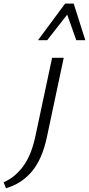

<svg xmlns="http://www.w3.org/2000/svg" viewBox="-149 -726 481 1036"><path d="M42.3 7.7 132.1 -414.2H194.9L104 14.1Q78.9 132.5 23.2 199Q-32.5 265.5 -116.6 289.5L-129.4 257.6Q-66.8 230.3 -23 170Q20.9 109.6 42.3 7.7ZM56 -509.1 202.4 -706.5H248.7L229.4 -667.1L105.5 -509.1ZM262.6 -509.1 207 -666 202.4 -706.5H248.7L311.3 -509.1Z"/></svg>

Font: Ysabeau
Style: Bold Italic
Weight: 700
Italic angle: -12°
Designer: Christian Thalmann (Catharsis Fonts)
Version: Version 2.002